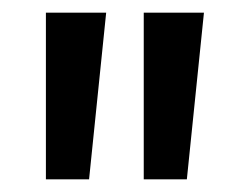

<svg xmlns="http://www.w3.org/2000/svg" viewBox="-20 -723 393 302"><path d="M52.2 -440.9V-703.1H147L120.1 -440.9ZM206.1 -440.9V-703.1H300.8L273.9 -440.9Z"/></svg>

Font: Schibsted Grotesk
Style: Regular
Weight: 400
Designer: Bakken & Baeck AS, Henrik Kongsvoll
Foundry: Schibsted ASA
Version: Version 1.100; ttfautohint (v1.8.4.7-5d5b);gftools[0.9.25]